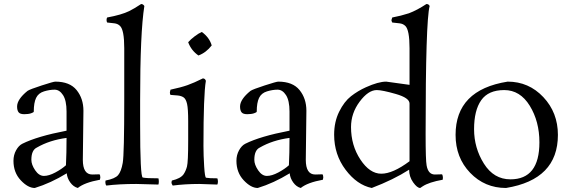

<svg xmlns="http://www.w3.org/2000/svg" viewBox="-20 -915 2835 955"><path d="M395 -364 392 -120Q392 -47 439 -47L475 -48Q479 -43 479 -32L477 -21Q400 -7 367 20Q345 14 329.5 -7.5Q314 -29 312 -53Q232 -4 153 20Q119 20 83 -18.5Q47 -57 47 -115Q47 -144 60 -167.5Q73 -191 91 -200Q165 -237 311 -265V-360Q311 -415 293.5 -442Q276 -469 251.5 -469Q227 -469 199 -460.5Q171 -452 159.5 -428Q148 -404 148 -360Q148 -356 134.5 -351.5Q121 -347 100.5 -347Q80 -347 72.5 -356.5Q65 -366 65 -385Q65 -421 117 -463Q129 -471 187.5 -490Q246 -509 255 -509Q327 -509 361 -467Q395 -425 395 -364ZM308 -93Q311 -152 311 -229Q227 -218 163 -181Q136 -168 136 -120Q136 -96 155 -68Q174 -40 198.5 -40Q223 -40 255 -57Q287 -74 308 -93Z M768 3 658 0Q572 0 509 8Q504 2 504 -9L505 -17Q552 -26 567.5 -44Q583 -62 590.5 -105Q598 -148 598 -419V-675Q598 -766 577 -786Q566 -797 549 -799L513 -803Q510 -808 510 -815.5Q510 -823 513 -828Q584 -841 623 -860Q649 -873 682 -895Q692 -895 698 -885Q677 -754 677 -416V-299Q677 -36 690 -32Q708 -28 768 -28Q770 -21 770 -12Q770 -3 768 3Z M1061 3 971 0Q901 0 839 8Q833 0 833 -9L835 -17Q878 -27 893 -48Q904 -64 910 -86.5Q916 -109 916 -216V-312Q916 -374 910.5 -398Q905 -422 894 -430Q883 -438 865 -440L828 -443Q825 -447 825 -456L828 -469Q880 -480 912.5 -491.5Q945 -503 989 -525Q1000 -525 1004 -513Q992 -445 992 -189Q992 -143 995.5 -87.5Q999 -32 1005 -31Q1020 -28 1061 -28Q1064 -21 1064 -12Q1064 -3 1061 3ZM967 -639Q931 -664 916 -705Q928 -719 948.5 -734.5Q969 -750 984 -756Q1022 -728 1033 -689Q1005 -653 967 -639Z M1504 -364 1501 -120Q1501 -47 1548 -47L1584 -48Q1588 -43 1588 -32L1586 -21Q1509 -7 1476 20Q1454 14 1438.5 -7.5Q1423 -29 1421 -53Q1341 -4 1262 20Q1228 20 1192 -18.5Q1156 -57 1156 -115Q1156 -144 1169 -167.5Q1182 -191 1200 -200Q1274 -237 1420 -265V-360Q1420 -415 1402.5 -442Q1385 -469 1360.5 -469Q1336 -469 1308 -460.5Q1280 -452 1268.5 -428Q1257 -404 1257 -360Q1257 -356 1243.5 -351.5Q1230 -347 1209.5 -347Q1189 -347 1181.5 -356.5Q1174 -366 1174 -385Q1174 -421 1226 -463Q1238 -471 1296.5 -490Q1355 -509 1364 -509Q1436 -509 1470 -467Q1504 -425 1504 -364ZM1417 -93Q1420 -152 1420 -229Q1336 -218 1272 -181Q1245 -168 1245 -120Q1245 -96 1264 -68Q1283 -40 1307.5 -40Q1332 -40 1364 -57Q1396 -74 1417 -93Z M2097 -249Q2097 -116 2102 -92Q2110 -47 2143 -47Q2155 -47 2179 -48Q2183 -41 2183 -31L2182 -21Q2114 -9 2082 12L2070 20Q2055 20 2035 -8Q2015 -36 2015 -71Q1937 -21 1829 20Q1756 5 1699 -70.5Q1642 -146 1642 -245Q1642 -309 1667 -359.5Q1692 -410 1726 -436.5Q1760 -463 1800 -481Q1862 -509 1901 -509Q1905 -509 2017 -493V-675Q2017 -766 1996 -786Q1985 -797 1967 -799L1931 -803Q1927 -811 1927 -815L1931 -828Q1974 -836 2014 -849Q2054 -864 2101 -895Q2113 -895 2117 -885Q2097 -809 2097 -249ZM2017 -113V-400Q2017 -428 1949 -447.5Q1881 -467 1854 -467Q1812 -467 1769 -409.5Q1726 -352 1726 -283Q1726 -192 1772.5 -121.5Q1819 -51 1876.5 -51Q1934 -51 2017 -113Z M2755 -244Q2755 -22 2497 20Q2391 20 2318.5 -55.5Q2246 -131 2246 -244Q2246 -468 2505 -509Q2610 -509 2682.5 -432Q2755 -355 2755 -244ZM2519 -23Q2663 -23 2663 -207Q2663 -311 2615 -389Q2567 -467 2488 -467Q2409 -467 2373.5 -416.5Q2338 -366 2338 -272.5Q2338 -179 2387 -101Q2436 -23 2519 -23Z"/></svg>

Font: Rosarivo
Style: Regular
Weight: 400
Designer: Pablo Ugerman
Foundry: Pablo Ugerman
Version: Version 1.003